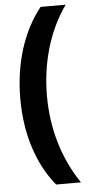

<svg xmlns="http://www.w3.org/2000/svg" viewBox="-60 -761 446 953"><g transform="rotate(-5 163.5 -284.5)"><path d="M40 -281C40 -113 85 42 180 158H304C217 31 173 -123 173 -282C173 -443 215 -600 305 -727H180C86 -609 40 -450 40 -281Z"/></g></svg>

Font: Noto Sans Lao Looped SemiCondensed
Style: Bold
Weight: 700
Width: 4
Designer: Mark Frömberg, Ben Mitchell
Foundry: The Fontpad Ltd
Version: Version 1.002